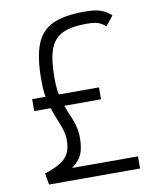

<svg xmlns="http://www.w3.org/2000/svg" viewBox="-89 -882 778 951"><g transform="rotate(-10 300.0 -406.5)"><path d="M80 0 70 -57Q122 -74 151.5 -93Q181 -112 193 -138Q205 -164 205 -203Q205 -219 202 -233.5Q199 -248 192.5 -267.5Q186 -287 174 -315Q159 -353 149.5 -383Q140 -413 136 -444.5Q132 -476 132 -516Q132 -629 157 -694Q182 -759 241 -786Q300 -813 401 -813Q451 -813 479 -804Q507 -795 535 -771L496 -722Q483 -734 470 -740.5Q457 -747 441.5 -749.5Q426 -752 401 -752Q324 -752 279.5 -731Q235 -710 216.5 -658.5Q198 -607 198 -516Q198 -480 201.5 -452.5Q205 -425 213 -398.5Q221 -372 234 -339Q249 -306 256.5 -283.5Q264 -261 267.5 -242.5Q271 -224 271 -203Q271 -152 257.5 -120Q244 -88 207 -61H538V0ZM71 -371V-431H407V-371Z"/></g></svg>

Font: Victor Mono Light
Style: Regular
Weight: 300
Monospace: yes
Designer: Rune Bjørnerås
Version: Version 1.561;gftools[0.9.30]